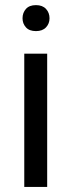

<svg xmlns="http://www.w3.org/2000/svg" viewBox="-20 -741 283 761"><path d="M167 -528.3V0H76.2V-528.3ZM69.3 -668.5Q69.3 -690.4 82.8 -705.6Q96.2 -720.7 122.6 -720.7Q148.4 -720.7 162.4 -705.6Q176.3 -690.4 176.3 -668.5Q176.3 -647.5 162.4 -632.6Q148.4 -617.7 122.6 -617.7Q96.2 -617.7 82.8 -632.6Q69.3 -647.5 69.3 -668.5Z"/></svg>

Font: RobotoDEMO
Style: Regular
Weight: 400
Designer: Christian Robertson
Foundry: Google
Version: Version 2.136